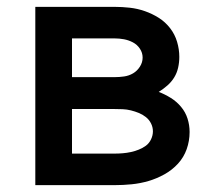

<svg xmlns="http://www.w3.org/2000/svg" viewBox="-20 -540 640 560"><path d="M83 0V-520H314Q336 -520 358.5 -517.5Q381 -515 402.5 -507.5Q424 -500 443 -488Q462 -476 476 -458Q490 -440 496.5 -418Q503 -396 503 -374Q503 -358 499.5 -342.5Q496 -327 488 -314Q480 -301 468 -290.5Q456 -280 443 -272Q461 -265 478 -254.5Q495 -244 508 -228.5Q521 -213 527 -194Q533 -175 533 -155Q533 -129 524.5 -105Q516 -81 499 -62.5Q482 -44 459.5 -31.5Q437 -19 413 -12Q389 -5 364 -2.5Q339 0 314 0ZM314 -315Q328 -315 342 -317Q356 -319 368 -326Q380 -333 388 -345.5Q396 -358 396 -372Q396 -386 388 -398Q380 -410 367.5 -416.5Q355 -423 341.5 -425.5Q328 -428 314 -428H190V-315ZM314 -92Q326 -92 338 -93Q350 -94 361.5 -96.5Q373 -99 384.5 -103.5Q396 -108 405.5 -115Q415 -122 420.5 -133.5Q426 -145 426 -157Q426 -169 420.5 -180Q415 -191 405.5 -198.5Q396 -206 385 -210.5Q374 -215 362 -218Q350 -221 338 -221.5Q326 -222 314 -222H190V-92Z"/></svg>

Font: Iosevka SS04 Semibold Extended
Style: Regular
Weight: 600
Width: 7
Monospace: yes
Designer: Belleve Invis
Foundry: Belleve Invis
Version: Version 19.0.0; ttfautohint (v1.8.4)